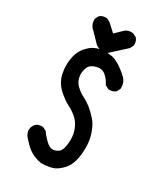

<svg xmlns="http://www.w3.org/2000/svg" viewBox="-215 -926 930 1070"><g transform="rotate(30 250.0 -391.0)"><path d="M132.8 -128.9Q135.7 -128.9 141.6 -128.9L165 -117.2Q175.8 -99.6 202.1 -73.2Q228.5 -46.9 249 -46.9Q250 -46.9 251 -46.9Q274.4 -48.8 291 -64.5Q305.7 -80.1 309.6 -125Q310.5 -134.8 310.5 -143.6Q310.5 -180.7 297.9 -210.9Q283.2 -247.1 258.8 -267.6Q232.4 -290 204.1 -303.7Q175.8 -317.4 138.7 -350.6Q100.6 -384.8 88.9 -430.7Q81.1 -462.9 81.1 -492.2Q81.1 -502.9 82 -513.7Q85.9 -552.7 96.7 -577.1Q107.4 -603.5 132.8 -627.9Q170.9 -666 233.4 -666Q252.9 -666 273.4 -663.1Q320.3 -655.3 388.7 -591.8Q388.7 -591.8 388.7 -591.8Q409.2 -569.3 409.2 -538.1Q409.2 -535.2 409.2 -529.3L397.5 -506.8Q381.8 -493.2 360.4 -493.2Q357.4 -493.2 351.6 -493.2L327.1 -505.9Q317.4 -530.3 291 -554.7Q273.4 -570.3 251 -570.3Q242.2 -570.3 231.4 -567.4Q196.3 -558.6 185.5 -535.2Q175.8 -513.7 175.8 -489.3Q175.8 -483.4 176.8 -477.5Q179.7 -446.3 203.1 -422.9Q226.6 -399.4 254.9 -385.7Q302.7 -362.3 345.7 -314.5Q358.4 -300.8 363.8 -293Q369.1 -285.2 372.6 -278.3Q376 -271.5 379.9 -264.6Q386.7 -250 392.6 -231.4Q405.3 -196.3 405.3 -146.5Q405.3 -47.9 365.2 -2.9Q332 34.2 299.3 42.5Q266.6 50.8 232.4 50.8H231.4Q198.2 44.9 169.9 30.3Q140.6 15.6 100.6 -30.3Q80.1 -50.8 80.1 -78.1V-79.1Q82 -99.6 96.7 -116.2Q111.3 -128.9 132.8 -128.9ZM89.8 -788.1Q89.8 -791 89.8 -795.9L101.6 -818.4Q117.2 -832 138.7 -832Q141.6 -832 147.5 -832L169.9 -820.3L218.8 -775.4L265.6 -820.3Q282.2 -833 302.7 -833Q314.5 -833 317.4 -831.1L338.9 -820.3Q352.5 -804.7 352.5 -783.2Q352.5 -780.3 352.5 -774.4L340.8 -752L328.1 -740.2L241.2 -661.1L218.8 -656.2Q193.4 -661.1 173.8 -673.8Q173.8 -673.8 172.9 -674.8L118.2 -731.4Q89.8 -753.9 89.8 -788.1Z"/></g></svg>

Font: JasonHandwriting2
Style: SemiBold
Weight: 600
Version: Version 1.04.7